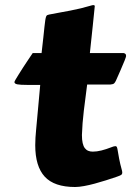

<svg xmlns="http://www.w3.org/2000/svg" viewBox="-20 -708 515 753"><path d="M321.8 -376.5Q314.9 -325.2 308.8 -274.2Q302.7 -223.1 301.3 -178.7Q301.3 -159.7 304.2 -147Q307.1 -134.3 312.7 -127Q318.4 -119.6 326.2 -116.5Q334 -113.3 343.8 -113.3Q359.4 -113.3 377.9 -117.9Q396.5 -122.6 415 -129.9Q420.9 -132.3 425 -133.5Q429.2 -134.8 432.1 -134.8Q437 -134.8 438.7 -130.4Q440.4 -126 442.1 -115Q443.8 -104 447.3 -85.4Q450.7 -66.9 458.5 -38.6Q459 -36.1 459.2 -34.4Q459.5 -32.7 459.5 -31.2Q459.5 -24.4 454.3 -21.5Q449.2 -18.6 437.5 -14.6Q417.5 -7.8 395.3 -0.7Q373 6.3 351.3 12.2Q329.6 18.1 309.6 21.7Q289.6 25.4 274.4 25.4Q192.9 25.4 155.5 -15.1Q118.2 -55.7 118.2 -138.7Q118.2 -152.8 119.1 -167.7Q120.1 -182.6 121.6 -198.7Q126.5 -247.6 130.1 -291.3Q133.8 -335 137.7 -375H86.4Q60.1 -375 48.3 -377.2Q36.6 -379.4 36.6 -386.2Q36.6 -388.2 41.5 -396.7Q46.4 -405.3 54 -417.2Q61.5 -429.2 70.3 -442.9Q79.1 -456.5 87.2 -468.5Q95.2 -480.5 101.1 -489.3Q106.9 -498 108.4 -500H143.1Q147.5 -537.1 150.1 -562.3Q152.8 -587.4 154.5 -604Q156.2 -620.6 157.7 -629.6Q159.2 -638.7 160.9 -643.1Q162.6 -647.5 165.3 -648.7Q168 -649.9 172.4 -650.9Q194.3 -655.3 214.8 -658.9Q235.4 -662.6 255.9 -666.5Q276.4 -670.4 297.6 -675.5Q318.8 -680.7 341.8 -687.5Q343.3 -687.5 343.8 -687.7Q344.2 -688 345.7 -688Q351.6 -688 351.6 -684.1V-683.1Q349.1 -656.2 344 -608.4Q338.9 -560.5 332.5 -500H463.4Q467.3 -500 470.9 -497.3Q474.6 -494.6 474.6 -488.3Q474.6 -485.8 468.8 -470.7Q462.9 -455.6 452.1 -431.2L434.6 -391.6Q431.2 -384.3 427.5 -380.9Q423.8 -377.4 412.6 -376.5Z"/></svg>

Font: Carter One
Style: Regular
Weight: 400
Designer: vernon adams
Foundry: vernon adams
Version: Version 1.000